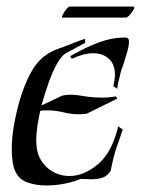

<svg xmlns="http://www.w3.org/2000/svg" viewBox="-20 -567 431 588"><path d="M339 -295 327 -303Q329 -313 330.5 -321.5Q332 -330 332 -338Q332 -370 313.5 -387Q295 -404 265 -404Q237 -404 200 -387L195 -395Q242 -422 282.5 -437Q323 -452 360 -452H364Q375 -452 375 -440Q375 -427 370 -409.5Q365 -392 359 -373Q355 -363 352 -353.5Q349 -344 347 -334Q340 -309 339 -295ZM121 1Q91 1 65 -8Q39 -17 28 -40Q21 -54 18.5 -72.5Q16 -91 16 -111Q16 -147 23.5 -187.5Q31 -228 41 -262Q62 -330 88 -366Q114 -402 159 -418Q166 -420 181.5 -426Q197 -432 213.5 -438.5Q230 -445 240 -448L241 -436L182 -404Q169 -397 155 -372.5Q141 -348 129 -314Q117 -280 107 -244L170 -274Q182 -277 196 -277Q209 -277 221.5 -275Q234 -273 247 -271Q270 -268 294 -268Q304 -268 314.5 -269Q325 -270 335 -272L339 -265L246 -219Q240 -218 234.5 -217.5Q229 -217 223 -217Q199 -217 174.5 -223Q150 -229 126 -229Q120 -229 114.5 -229Q109 -229 103 -227Q98 -203 94.5 -180.5Q91 -158 91 -138Q91 -107 100 -87Q113 -59 138 -43.5Q163 -28 193 -28Q237 -28 280 -64Q323 -100 342 -180L356 -170Q347 -145 337 -115.5Q327 -86 319 -44Q309 -28 294 -23Q279 -18 260 -18Q253 -18 244 -18.5Q235 -19 226 -19Q212 -12 182.5 -5.5Q153 1 121 1ZM171 -513Q168 -513 172 -521.5Q176 -530 183 -538.5Q190 -547 194 -547H387Q394 -547 389.5 -538.5Q385 -530 377.5 -521.5Q370 -513 365 -513Z"/></svg>

Font: Kings
Style: Regular
Weight: 400
Designer: Robert E. Leuschke
Foundry: Robert E. Leuschke
Version: Version 1.010; ttfautohint (v1.8.3)